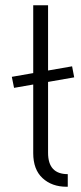

<svg xmlns="http://www.w3.org/2000/svg" viewBox="-20 -700 308 731"><path d="M33.5 -365.5 25 -407.5 254.5 -447.5 262.5 -405.5ZM238 11H233.5Q177.5 11 142 -21.8Q106.5 -54.5 106.5 -117V-680H163V-118Q163 -37 238 -37Z"/></svg>

Font: Betina Sans Light
Style: Regular
Weight: 300
Designer: Jonathan Pinhorn (font) & Cristiano Sobral (main changes)
Version: Version 2.001;October 6, 2020;FontCreator 13.0.0.2681 64-bit